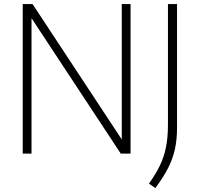

<svg xmlns="http://www.w3.org/2000/svg" viewBox="-20 -760 988 950"><path d="M92.5 0V-740H141L599 -45H582.5V-740H626V0H577.5L119.5 -695H136V0ZM748.5 170.5 717 148.5Q749.5 103 770.5 60.2Q791.5 17.5 801.2 -31.2Q811 -80 811 -143.5V-740H856V-128.5Q856 -68 844.8 -19Q833.5 30 809.8 75.2Q786 120.5 748.5 170.5Z"/></svg>

Font: Encode Sans Condensed Thin ExtraLight
Style: Regular
Weight: 250
Version: Version 3.002